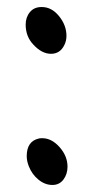

<svg xmlns="http://www.w3.org/2000/svg" viewBox="-20 -583 264 546"><path d="M62 -110Q56 -125 56 -139Q56 -181 90 -189Q93 -190 100 -190Q127 -190 149.5 -164.5Q172 -139 172 -109Q172 -88 160.5 -72.5Q149 -57 129 -57Q108 -57 89.5 -72Q71 -87 62 -110ZM99 -563Q127 -563 148 -537Q169 -511 169 -481Q169 -467 163 -455Q151 -430 125 -430Q99 -430 75 -456Q53 -479 53 -513Q53 -534 65 -548.5Q77 -563 98 -563Z"/></svg>

Font: Chanighter Handwriting Cyr
Style: Regular
Weight: 400
Designer: Sin Chanighter
Version: Version 001.001